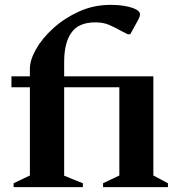

<svg xmlns="http://www.w3.org/2000/svg" viewBox="-20 -770 744 790"><path d="M36 0V-16L103 -48V-411H27V-456H103V-488Q103 -523 128.5 -568Q154 -613 200 -654.5Q246 -696 306 -723Q366 -750 435 -750Q464 -750 487 -746.5Q510 -743 527 -737Q556 -726 556 -711Q556 -703 550 -691L516 -629H506L482 -641Q452 -658 428 -668Q404 -678 372 -678Q304 -678 274 -636Q244 -594 244 -515V-456H611V-48L671 -16V0H404V-16L471 -48V-411H244V-47L321 -16V0Z"/></svg>

Font: Spectral
Style: Bold
Weight: 700
Designer: Jean-Baptiste Levee
Foundry: Production Type
Version: Version 2.001